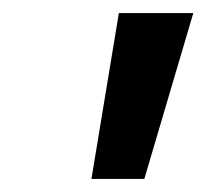

<svg xmlns="http://www.w3.org/2000/svg" viewBox="-20 -724 316 294"><path d="M162 -704H276L201 -450H120Z"/></svg>

Font: CBA Beacon Sans Bold
Style: Italic
Weight: 700
Italic angle: -13°
Designer: Wei Huang
Foundry: Wei Huang
Version: Version 1.002